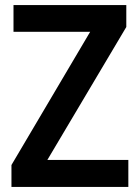

<svg xmlns="http://www.w3.org/2000/svg" viewBox="-20 -734 549 754"><path d="M484 0V-106H166L476 -628V-714H33V-609H334L25 -86V0Z"/></svg>

Font: Noto Sans Kannada SemiCondensed SemiBold
Style: Regular
Weight: 600
Width: 4
Designer: Jelle Bosma - Monotype Design Team
Foundry: Monotype Imaging Inc.
Version: Version 2.005